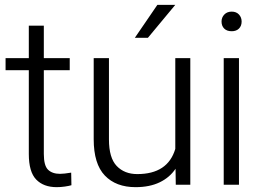

<svg xmlns="http://www.w3.org/2000/svg" viewBox="-20 -763 1080 793"><path d="M228 -45Q244 -45 274 -50L275 2Q265 5 248 7.5Q231 10 214 10Q160 10 129.5 -21.5Q99 -53 99 -127V-473H3V-523H99V-657H161V-523H268V-473H161V-127Q161 -79 178.5 -62Q196 -45 228 -45Z M591 -607H537L630 -743H704ZM766 0H706L705 -66Q681 -30 639.5 -10Q598 10 540 10Q459 10 413 -38Q367 -86 367 -188V-523H430V-187Q430 -111 462 -77.5Q494 -44 547 -44Q673 -44 704 -148V-523H766Z M937 -715Q956 -715 967 -703Q978 -691 978 -674Q978 -656 967 -645Q956 -634 937 -634Q917 -634 906 -645Q895 -656 895 -674Q895 -691 906.5 -703Q918 -715 937 -715ZM904 -523H967V0H904Z"/></svg>

Font: Freesentation 3 Light
Style: Regular
Weight: 300
Designer: glyphs from Roboto by Christian Robertson / Hangul glyphs from Noto Sans CJK(Source Han Sans) by Jang Soo-young and Kang
Foundry: PT&
Version: Version 2.001